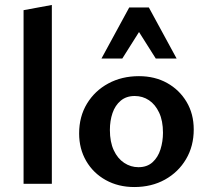

<svg xmlns="http://www.w3.org/2000/svg" viewBox="-20 -741 837 774"><path d="M75 0V-700L189 -721V0Z M521 13Q457 13 406.5 -15Q356 -43 327.5 -92Q299 -141 299 -203Q299 -271 330.5 -323Q362 -375 416.5 -404.5Q471 -434 540 -434Q604 -434 653.5 -406.5Q703 -379 732 -330.5Q761 -282 761 -219Q761 -152 730 -99.5Q699 -47 645 -17Q591 13 521 13ZM538 -67Q573 -67 595 -87Q617 -107 627 -139Q637 -171 637 -206Q637 -254 621.5 -287Q606 -320 580.5 -337Q555 -354 523 -354Q489 -354 466.5 -335Q444 -316 433.5 -285Q423 -254 423 -217Q423 -169 438.5 -135.5Q454 -102 480.5 -84.5Q507 -67 538 -67ZM608 -505 522 -641 501 -711H580L692 -505ZM389 -505 501 -711H580L560 -643L473 -505Z"/></svg>

Font: Ysabeau
Style: Bold
Weight: 700
Designer: Christian Thalmann (Catharsis Fonts)
Version: Version 2.000;gftools[0.9.27.dev2+g8671c4b]